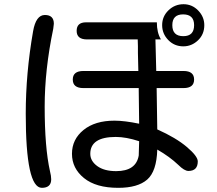

<svg xmlns="http://www.w3.org/2000/svg" viewBox="-20 -860 1040 921"><path d="M725.6 -670.9 729.5 -519.5H860.4Q911.1 -519.5 911.1 -478.5Q911.1 -437.5 860.4 -437.5H731.4L734.4 -239.3Q824.2 -199.2 876.5 -154.8Q928.7 -110.4 928.7 -85.9Q928.7 -40 883.8 -40Q864.3 -40 835 -69.3Q793.9 -108.4 734.4 -142.6Q731.4 -38.1 686 1.5Q640.6 41 546.9 41Q440.4 41 382.8 -5.9Q325.2 -52.7 325.2 -122.1Q325.2 -191.4 380.4 -236.3Q435.5 -281.2 529.3 -281.2Q577.1 -281.2 647.5 -266.6L645.5 -424.8V-437.5H379.9Q329.1 -437.5 329.1 -478.5Q329.1 -519.5 379.9 -519.5H643.6L641.6 -606.4V-638.7L640.6 -670.9H397.5Q347.7 -670.9 347.7 -711.9Q347.7 -752.9 392.6 -752.9H732.4Q732.4 -703.1 752 -670.9ZM647.5 -182.6Q585 -203.1 535.2 -203.1Q413.1 -203.1 413.1 -122.1Q413.1 -87.9 446.3 -63.5Q479.5 -39.1 537.1 -39.1Q632.8 -39.1 645.5 -114.3ZM238.3 -746.1 235.4 -721.7Q194.3 -525.4 194.3 -348.6Q194.3 -152.3 219.7 -39.1Q225.6 -15.6 225.6 0Q225.6 41 180.7 41Q103.5 41 103.5 -314.5Q103.5 -508.8 138.7 -710Q152.3 -788.1 195.3 -788.1Q238.3 -788.1 238.3 -746.1ZM860.4 -839.8Q901.4 -839.8 930.7 -809.6Q960 -779.3 960 -739.3Q960 -695.3 929.7 -666.5Q899.4 -637.7 859.4 -637.7Q816.4 -637.7 787.1 -668Q757.8 -698.2 757.8 -739.3Q757.8 -781.2 788.1 -810.5Q818.4 -839.8 860.4 -839.8ZM858.4 -791Q806.6 -791 806.6 -739.3Q806.6 -686.5 859.4 -686.5Q911.1 -686.5 911.1 -739.3Q911.1 -791 858.4 -791Z"/></svg>

Font: MotoyaLMaru
Style: W3 mono
Weight: 400
Version: Version 1.01